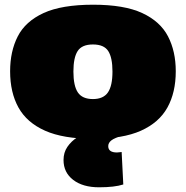

<svg xmlns="http://www.w3.org/2000/svg" viewBox="-20 -580 790 816"><path d="M23 -277Q23 -362 55.5 -425.5Q88 -489 165 -524.5Q242 -560 376 -560Q508 -560 584.5 -524.5Q661 -489 694 -425.5Q727 -362 727 -277Q727 -187 691.5 -123Q656 -59 579 -24.5Q502 10 376 10Q249 10 171.5 -24.5Q94 -59 58.5 -123Q23 -187 23 -277ZM292 -276Q292 -215 311 -187Q330 -159 375 -159Q419 -159 438.5 -187Q458 -215 458 -276Q458 -335 440 -363Q422 -391 375 -391Q328 -391 310 -363Q292 -335 292 -276ZM401 216Q332 216 291 184.5Q250 153 250 100Q250 68 266.5 44Q283 20 308 4Q333 -12 359 -18L502 -4Q467 6 453.5 16.5Q440 27 440 41Q440 68 477 68Q484 68 488.5 67Q493 66 497 66L504 204Q467 216 401 216Z"/></svg>

Font: Georama Extended Black
Style: Regular
Weight: 900
Width: 7
Designer: Jean-Baptiste Levee
Foundry: Production Type
Version: Version 1.000